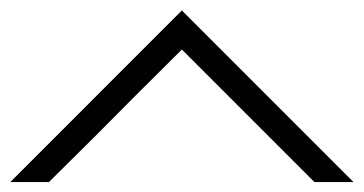

<svg xmlns="http://www.w3.org/2000/svg" viewBox="-20 -687 707 373"><path d="M590.8 -333.3 333.3 -590.8Q233.3 -491.7 166.7 -424.2L75 -333.3H0L333.3 -666.7L666.7 -333.3Z"/></svg>

Font: 0xA000-Mono
Style: Mono
Weight: 400
Version: Version 0.1